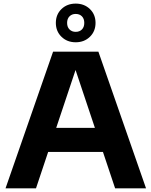

<svg xmlns="http://www.w3.org/2000/svg" viewBox="-20 -1020 820 1040"><path d="M10 0 267.5 -740H513L771 0H603.5L380.5 -667H398L175 0ZM198.5 -197 236.5 -327.5H543.5L581 -197ZM390 -791Q343.5 -791 313 -820.8Q282.5 -850.5 282.5 -896Q282.5 -941.5 313 -971Q343.5 -1000.5 390 -1000.5Q436.5 -1000.5 467 -971Q497.5 -941.5 497.5 -896Q497.5 -850.5 467 -820.8Q436.5 -791 390 -791ZM390 -847.5Q411 -847.5 423.8 -860.5Q436.5 -873.5 436.5 -896Q436.5 -918.5 423.8 -931.5Q411 -944.5 390 -944.5Q369.5 -944.5 356.5 -931.5Q343.5 -918.5 343.5 -896Q343.5 -873.5 356.5 -860.5Q369.5 -847.5 390 -847.5Z"/></svg>

Font: Encode Sans SC SemiExpanded
Style: Bold
Weight: 700
Width: 6
Designer: Multiple Designers
Foundry: Impallari Type
Version: Version 3.002